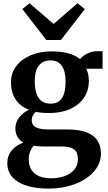

<svg xmlns="http://www.w3.org/2000/svg" viewBox="-20 -870 650 1155"><path d="M24 111Q24 66.5 51.2 34.2Q78.5 2 121 -12Q72.5 -40 72.5 -98.5Q72.5 -132.5 95 -162.8Q117.5 -193 154 -209.5Q99 -231.5 72.5 -274Q46 -316.5 46 -374.5Q46 -431.5 79 -473.8Q112 -516 167.5 -538.5Q223 -561 288.5 -561Q405.5 -561 461.5 -514.5Q474.5 -532 503.5 -547Q532.5 -562 565 -562H597V-456.5H499Q506 -443.5 510.2 -424.2Q514.5 -405 514.5 -384.5Q514.5 -326 485 -282Q455.5 -238 401.2 -214Q347 -190 275 -190Q229.5 -190 195 -197.5Q183.5 -186 177.2 -174.2Q171 -162.5 171 -148.5Q171 -127.5 181.8 -115Q192.5 -102.5 216.2 -96.8Q240 -91 280.5 -91H389Q487.5 -91 537.2 -54.5Q587 -18 587 53Q587 115 543.8 163.2Q500.5 211.5 429 238Q357.5 264.5 275 264.5Q156.5 264.5 90.2 225Q24 185.5 24 111ZM374.5 -377.5Q374.5 -506.5 284 -506.5Q238 -506.5 213.5 -475.2Q189 -444 189 -380.5Q189 -317 212 -281.8Q235 -246.5 284 -246.5Q331 -246.5 352.8 -280Q374.5 -313.5 374.5 -377.5ZM448.5 88.5Q448.5 61 439.2 44.2Q430 27.5 408 19.2Q386 11 347.5 11H239Q206.5 11 182.5 6.5Q153 41.5 153 89Q153 143 187.5 172.8Q222 202.5 290 202.5Q332 202.5 368.2 189.5Q404.5 176.5 426.5 150.8Q448.5 125 448.5 88.5ZM114.5 -815.5 157.5 -850.5 302.5 -726 446.5 -850.5 490 -815 346.5 -629.5H258.5Z"/></svg>

Font: Merriweather Text
Style: Bold
Weight: 700
Designer: Eben Sorkin
Foundry: Eben Sorkin
Version: Version 2.100